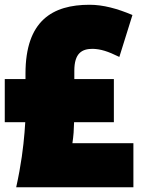

<svg xmlns="http://www.w3.org/2000/svg" viewBox="-27 -756 615 806"><path d="M-7 -424V-243H79L76 -200C71 -139 62 -65 41 30H533V-155H277C279 -170 281 -184 282 -199L284 -243H451V-424H285V-459C285 -533 317 -551 362 -551C396 -550 425 -541 474 -517L529 -693C465 -720 406 -736 349 -736C193 -736 80 -669 80 -447V-424Z"/></svg>

Font: Repo ExtraBlack
Style: Regular
Weight: 400
Designer: Stefan Peev
Foundry: Context Ltd
Version: Version 001.502